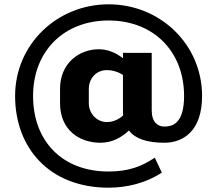

<svg xmlns="http://www.w3.org/2000/svg" viewBox="-20 -720 1007 890"><path d="M550 -475V-450C519.2 -474.2 480.8 -491.7 437.5 -491.7C347.5 -491.7 258.3 -427.5 258.3 -308.3V-241.7C258.3 -117.5 347.5 -58.3 445.8 -58.3C499.2 -58.3 543.3 -82.5 577.5 -115C605.8 -78.3 658.3 -58.3 741.7 -58.3C827.5 -58.3 916.7 -110.8 916.7 -275C916.7 -514.2 722.5 -700 483.3 -700C244.2 -700 50 -514.2 50 -275C50 -35.8 207.5 150 483.3 150C567.5 150 658.3 128.3 730 80L697.5 10.8C636.7 51.7 575.8 75 483.3 75C266.7 75 133.3 -67.5 133.3 -275C133.3 -482.5 275.8 -625 483.3 -625C690.8 -625 833.3 -482.5 833.3 -275C833.3 -146.7 779.2 -133.3 741.7 -133.3C710.8 -133.3 683.3 -154.2 683.3 -208.3V-475ZM550.8 -185C531.7 -167.5 505.8 -154.2 475 -154.2C429.2 -154.2 391.7 -193.3 391.7 -241.7V-308.3C391.7 -355 425 -395 475 -395C503.3 -395 530 -385.8 550 -372.5V-208.3C550 -200 550 -192.5 550.8 -185Z"/></svg>

Font: BoonHome
Style: Bold
Weight: 700
Designer: Sungsit Sawaiwan
Foundry: Sungsit Sawaiwan
Version: Version 0.2